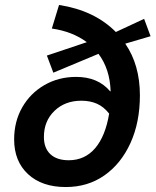

<svg xmlns="http://www.w3.org/2000/svg" viewBox="-20 -742 627 774"><path d="M245 12Q149 12 93 -40Q37 -92 37 -180Q37 -252 69.5 -309Q102 -366 159 -399Q216 -432 287 -432Q375 -432 424 -374H426Q423 -464 377 -525L195 -449L169 -518L330 -572Q272 -615 189 -627L218 -722Q361 -700 447 -613L561 -666L587 -596L485 -566Q544 -480 544 -358Q544 -249 506 -165.5Q468 -82 401 -35Q334 12 245 12ZM257 -96Q322 -96 363.5 -144.5Q405 -193 420 -284Q398 -312 370.5 -324Q343 -336 308 -336Q242 -336 199.5 -295Q157 -254 157 -190Q157 -145 183 -120.5Q209 -96 257 -96Z"/></svg>

Font: Sometype Mono
Style: Bold Italic
Weight: 700
Italic angle: -12°
Monospace: yes
Designer: Ryoichi Tsunekawa
Foundry: Dharma Type
Version: Version 1.000; ttfautohint (v1.8.3)